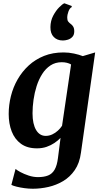

<svg xmlns="http://www.w3.org/2000/svg" viewBox="-20 -877 606 1148"><path d="M464 36Q456 98 427.2 139.8Q398.5 181.5 357.5 205.8Q316.5 230 269.5 240.8Q222.5 251.5 176.5 251.5Q152 251.5 126.2 248Q100.5 244.5 79.5 239.2Q58.5 234 48 228.5L73 133Q81 140.5 102.2 152Q123.5 163.5 151.5 172.8Q179.5 182 207 182Q243 182 267.5 172.2Q292 162.5 306.5 137.5Q321 112.5 326.5 68L342 -52.5Q326.5 -36.5 305.5 -22.2Q284.5 -8 258.5 1Q232.5 10 201 10Q143 10 105.5 -17.2Q68 -44.5 50 -91Q32 -137.5 32 -195.5Q32 -249 45.2 -302.2Q58.5 -355.5 85.5 -402.5Q112.5 -449.5 152 -485.8Q191.5 -522 243.5 -542.8Q295.5 -563.5 360 -563.5Q391 -563.5 422.5 -556.8Q454 -550 475 -541.5L549 -563.5ZM405 -491.5Q394.5 -498 380 -501.5Q365.5 -505 349.5 -505Q311 -505 282 -486Q253 -467 232.5 -434.8Q212 -402.5 199.2 -362.8Q186.5 -323 180.5 -280.5Q174.5 -238 174.5 -199.5Q174.5 -167 180 -142Q185.5 -117 195.8 -99.8Q206 -82.5 220.5 -73.5Q235 -64.5 253 -64.5Q273.5 -64.5 292.2 -73.2Q311 -82 326 -95.8Q341 -109.5 351 -125ZM354.5 -635Q322 -635 301.5 -655.8Q281 -676.5 281.5 -715Q282 -753 298.2 -783.5Q314.5 -814 334 -833.5Q353.5 -853 364 -857H366L408 -841.5L409.5 -835Q397 -829 389.5 -809.2Q382 -789.5 382 -770.5Q382 -755.5 388.2 -747.8Q394.5 -740 402 -734.5Q410.5 -729 417.2 -718.5Q424 -708 424 -690Q424 -668.5 412.8 -656.5Q401.5 -644.5 386 -639.8Q370.5 -635 357.5 -635Z"/></svg>

Font: Merriweather 28pt
Style: Bold Italic
Weight: 700
Italic angle: -7.8°
Version: Version 2.101